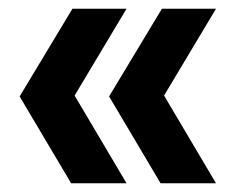

<svg xmlns="http://www.w3.org/2000/svg" viewBox="-20 -480 545 440"><path d="M351 -460H475L356 -261L475 -60H348L230 -259ZM146 -460H270L151 -261L270 -60H143L25 -259Z"/></svg>

Font: PT Root UI Web Bold
Style: Regular
Weight: 700
Designer: Vitaly Kuzmin
Foundry: ParaType Ltd.
Version: Version 1.000W